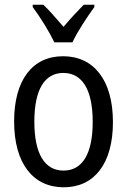

<svg xmlns="http://www.w3.org/2000/svg" viewBox="-20 -786 540 816"><path d="M211 -606H288C309 -652 351 -715 381 -756V-766H336C302 -731 284 -712 250 -672C220 -706 189 -743 164 -766H119V-756C154 -709 190 -650 211 -606ZM251 10C381 10 460 -91 460 -267C460 -446 378 -547 248 -547C118 -547 40 -446 40 -270C40 -91 121 10 251 10ZM250 -61C170 -61 126 -132 126 -269C126 -406 170 -476 249 -476C329 -476 374 -406 374 -268C374 -132 330 -61 250 -61Z"/></svg>

Font: Noto Sans Mono ExtraCondensed
Style: Regular
Weight: 400
Width: 2
Designer: Monotype Design Team
Foundry: Monotype Imaging Inc.
Version: Version 2.014